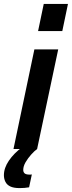

<svg xmlns="http://www.w3.org/2000/svg" viewBox="-77 -763 368 983"><path d="M118 -604 147 -743H271L242 -604ZM-8 0 99 -510H221L113 0ZM24 200Q-7 200 -24.5 191.5Q-42 183 -49.5 167.5Q-57 152 -57 134Q-57 97 -31.5 59.5Q-6 22 37 -10L113 0Q99 10 82.5 28.5Q66 47 54 67.5Q42 88 42 107Q42 118 49 124.5Q56 131 76 131Q78 131 79 131Q80 131 86 130L72 196Q62 198 48.5 199Q35 200 24 200Z"/></svg>

Font: Saira Condensed
Style: Bold Italic
Weight: 700
Width: 3
Italic angle: -12°
Designer: Hector Gatti with collaboration of the Omnibus-Type team
Foundry: Omnibus-Type
Version: Version 1.101